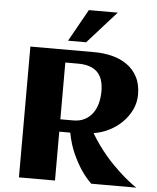

<svg xmlns="http://www.w3.org/2000/svg" viewBox="-61 -976 843 1028"><g transform="rotate(5 361.0 -462.5)"><path d="M273.4 0H79.6V-703.1H425.3Q474.1 -703.1 519.5 -691.7Q564.9 -680.2 599.9 -655.5Q634.8 -630.9 655.5 -591.8Q676.3 -552.7 676.3 -497.1Q676.3 -453.6 658 -415.3Q639.6 -377 609.1 -346.9Q578.6 -316.9 539.1 -297.1Q499.5 -277.3 457 -271Q476.1 -238.8 496.8 -210Q517.6 -181.2 538.8 -156Q560.1 -130.9 581.1 -109.6Q602.1 -88.4 621.1 -70.8Q666 -29.8 710 0H468.3Q439 -27.8 412.6 -66.9Q390.1 -100.1 367.4 -149.2Q344.7 -198.2 332.5 -262.7H273.4ZM479.5 -497.1Q479.5 -567.9 445.1 -601.1Q410.6 -634.3 341.8 -634.3H273.4V-329.1H341.8Q378.4 -329.1 404.5 -343Q430.7 -356.9 447.3 -380.1Q463.9 -403.3 471.7 -433.6Q479.5 -463.9 479.5 -497.1ZM529.8 -924.8 375 -752H277.8L374.5 -924.8Z"/></g></svg>

Font: Aclonica
Style: Regular
Weight: 400
Version: Version 1.001